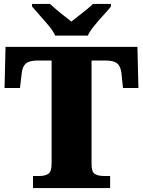

<svg xmlns="http://www.w3.org/2000/svg" viewBox="-20 -951 722 971"><path d="M147 0V-61H179Q208 -61 224.5 -72Q241 -83 241 -125V-645H173Q128 -645 111 -630Q94 -615 90 -582L81 -506H3L8 -714H675L680 -506H602L594 -582Q590 -615 573 -630Q556 -645 511 -645H443V-121Q443 -81 460 -71Q477 -61 505 -61H537V0ZM259 -771Q249 -794 227 -820.5Q205 -847 181.5 -873Q158 -899 142 -918V-931H233Q244 -921 263.5 -904Q283 -887 304.5 -870.5Q326 -854 341 -842Q356 -854 377.5 -870.5Q399 -887 419.5 -904Q440 -921 450 -931H541V-918Q526 -899 502 -873Q478 -847 456.5 -820.5Q435 -794 424 -771Z"/></svg>

Font: Noto Serif Hentaigana Black
Style: Regular
Weight: 900
Designer: Kazuhiro Yamada
Foundry: nipponia
Version: Version 1.000; ttfautohint (v1.8.4.7-5d5b)